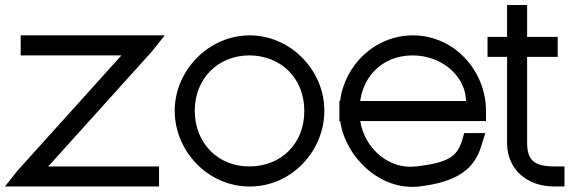

<svg xmlns="http://www.w3.org/2000/svg" viewBox="-46 -724 2316 766"><path d="M76.5 -503H36.5V-583H76.5H528.5H568.5H611.5L559.5 -518L146.5 -60H548.5H588.5V20H548.5H56.5H16.5H-26.5L25.5 -45L438.5 -503Z M651 -282C651 -441 783.9 -582 949.5 -583C1116.2 -583 1249 -440 1248 -282C1248 -122 1117.4 21 949.5 20C782.8 20 651 -122 651 -282ZM731 -282C731 -152 825.3 -59 949.5 -60C1074.8 -60 1169 -151 1168 -282C1168 -411 1076 -502 949.5 -503C824.2 -503 731 -411 731 -282Z M1390.9 -321H1813C1813 -411 1727 -502 1600.5 -503C1488.4 -503 1406.3 -429.5 1390.9 -321ZM1311.1 -241H1308V-281V-321H1310.6C1329.3 -464.5 1448.8 -582.1 1600.5 -583C1767.2 -583 1893 -441 1893 -281V-241H1853H1391.2C1408.7 -130.8 1507.2 -46.6 1613.2 -60H1614.3C1744.2 -75 1778 -100 1798 -165L1806 -193H1890L1874 -141C1848 -54 1783 2 1625.8 20C1472.8 37.4 1333.1 -94.1 1311.1 -241Z M2057 -497V-152C2058 -84 2086 -60 2166 -60H2206V20H2166C2056 20 1978 -48 1977 -152V-497H1939H1899V-577H1939H1977V-664V-704H2057V-664V-577H2139H2179V-497H2139Z"/></svg>

Font: Nordica Plus
Style: NordicaClassicLtExt
Weight: 300
Version: Version 1.01